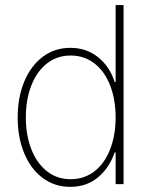

<svg xmlns="http://www.w3.org/2000/svg" viewBox="-20 -727 604 758"><path d="M49.8 -263.7Q49.8 -342.3 75.7 -404.8Q101.6 -467.3 148.7 -502.7Q195.8 -538.1 257.8 -538.1Q321.3 -538.1 367.2 -501.2Q413.1 -464.4 432.6 -403.3H436.5V-707H467.8V0H436.5V-125H432.6Q411.1 -63 366 -26.1Q320.8 10.7 257.8 10.7Q195.3 10.7 148.2 -24.7Q101.1 -60.1 75.4 -122.3Q49.8 -184.6 49.8 -263.7ZM436.5 -263.7Q436.5 -333.5 415 -389.2Q393.6 -444.8 353.3 -476.3Q313 -507.8 258.8 -507.8Q205.1 -507.8 165 -476.1Q125 -444.3 103.5 -388.9Q82 -333.5 82 -263.7Q82 -193.8 103.5 -138.4Q125 -83 165 -51.3Q205.1 -19.5 258.8 -19.5Q313 -19.5 353.3 -51Q393.6 -82.5 415 -138.2Q436.5 -193.8 436.5 -263.7Z"/></svg>

Font: Pretendard Thin
Style: Regular
Weight: 100
Designer: Base glyphs from Inter by Rasmus Andersson; Hangeul glyphs from Noto Sans CJK(Source Han Sans) by Jang Soo-young and Kan
Foundry: Kil Hyung-jin
Version: Version 1.309